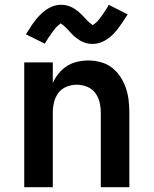

<svg xmlns="http://www.w3.org/2000/svg" viewBox="-20 -780 640 800"><path d="M81 0V-520H200V-434Q209 -455 224 -473.5Q239 -492 258.5 -504.5Q278 -517 301.5 -522.5Q325 -528 348 -528Q374 -528 400 -521Q426 -514 446.5 -498Q467 -482 481.5 -460Q496 -438 504.5 -413Q513 -388 516 -362Q519 -336 519 -310V0H400V-310Q400 -332 395 -353.5Q390 -375 377 -392.5Q364 -410 343 -418.5Q322 -427 300 -427Q278 -427 257 -418.5Q236 -410 223 -392.5Q210 -375 205 -353.5Q200 -332 200 -310V0ZM366 -597Q361 -597 355.5 -597.5Q350 -598 345 -599Q340 -600 335.5 -601.5Q331 -603 326 -605Q321 -607 316.5 -609.5Q312 -612 308.5 -614.5Q305 -617 300 -620.5Q295 -624 291 -627.5Q287 -631 283.5 -634.5Q280 -638 276.5 -641.5Q273 -645 270 -648.5Q267 -652 263 -656.5Q259 -661 255 -664.5Q251 -668 247.5 -671.5Q244 -675 239 -678Q234 -681 234 -683L231 -681Q228 -678 225 -676Q222 -674 219 -671Q216 -668 214.5 -666.5Q213 -665 211.5 -663Q210 -661 208.5 -659Q207 -657 205 -655Q203 -653 201.5 -650.5Q200 -648 198 -645.5Q196 -643 194 -640Q192 -637 190 -634Q188 -631 185.5 -628Q183 -625 181 -621.5Q179 -618 176.5 -614Q174 -610 171.5 -606Q169 -602 167 -598L88 -637Q99 -655 109 -670Q119 -685 128.5 -697Q138 -709 148.5 -719.5Q159 -730 172.5 -739.5Q186 -749 202 -754.5Q218 -760 234 -760Q239 -760 244.5 -759.5Q250 -759 255 -758Q260 -757 264.5 -755.5Q269 -754 274 -752Q279 -750 283.5 -747.5Q288 -745 291.5 -742.5Q295 -740 300 -736.5Q305 -733 309 -729.5Q313 -726 316.5 -722.5Q320 -719 323.5 -715.5Q327 -712 330 -709Q333 -706 337 -701.5Q341 -697 345 -693Q349 -689 352.5 -686Q356 -683 361 -679.5Q366 -676 366 -675L369 -677Q372 -679 375 -681.5Q378 -684 381 -686.5Q384 -689 385.5 -690.5Q387 -692 388.5 -694Q390 -696 391.5 -698Q393 -700 395 -702Q397 -704 398.5 -706.5Q400 -709 402 -711.5Q404 -714 406 -717Q408 -720 410 -723Q412 -726 414.5 -729.5Q417 -733 419 -736.5Q421 -740 423.5 -743.5Q426 -747 428.5 -751Q431 -755 433 -760L512 -720Q501 -703 491 -688Q481 -673 471.5 -660.5Q462 -648 451.5 -637.5Q441 -627 427.5 -617.5Q414 -608 398 -602.5Q382 -597 366 -597Z"/></svg>

Font: Iosevka Book
Style: Bold
Weight: 700
Designer: Belleve Invis
Foundry: Belleve Invis
Version: Version 28.0.7; ttfautohint (v1.8.3)